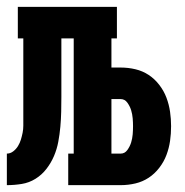

<svg xmlns="http://www.w3.org/2000/svg" viewBox="-20 -540 540 560"><path d="M0 0V-92Q10 -92 18.5 -98.5Q27 -105 32.5 -114Q38 -123 41 -133Q44 -143 46 -153Q48 -163 48 -173.5Q48 -184 48 -195V-428H32V-520H321V-428H305V-343H332Q354 -343 375 -338Q396 -333 413.5 -321.5Q431 -310 444.5 -292.5Q458 -275 465.5 -255Q473 -235 476 -214Q479 -193 479 -172Q479 -150 476 -129Q473 -108 465.5 -88Q458 -68 444.5 -50.5Q431 -33 413.5 -21.5Q396 -10 375 -5Q354 0 332 0H179V-92H195V-428H159V-257Q159 -236 158.5 -214Q158 -192 156 -170Q154 -148 150 -126.5Q146 -105 137.5 -85Q129 -65 115.5 -47.5Q102 -30 83.5 -18.5Q65 -7 43.5 -3.5Q22 0 0 0ZM332 -92Q344 -92 351.5 -102.5Q359 -113 362.5 -124.5Q366 -136 367 -148Q368 -160 368 -172Q368 -183 367 -195Q366 -207 362.5 -218.5Q359 -230 351.5 -240.5Q344 -251 332 -251H305V-92Z"/></svg>

Font: Iosevka Curly Slab Heavy
Style: Regular
Weight: 900
Monospace: yes
Designer: Belleve Invis
Foundry: Belleve Invis
Version: Version 22.1.2; ttfautohint (v1.8.4)